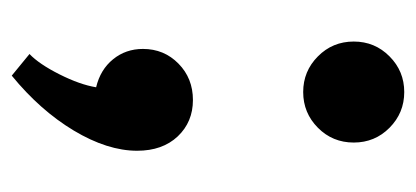

<svg xmlns="http://www.w3.org/2000/svg" viewBox="-212 -350 715 330"><g transform="rotate(90 145.0 -184.5)"><path d="M129.5 7.3Q99.1 0 81.4 -21.8Q63.6 -43.6 63.6 -73.2Q63.6 -109.5 88.9 -134.3Q114.1 -159.1 151.4 -159.1Q189.1 -159.1 213.9 -133Q238.6 -106.8 238.6 -63.2Q238.6 -12.3 203.9 45.7Q169.1 103.6 109.5 152.3L72.3 121.8Q89.5 105.5 107.3 70.2Q125 35 129.5 7.3ZM199.1 -373.9Q173.6 -348.6 137.7 -348.6Q101.8 -348.6 76.4 -373.9Q50.9 -399.1 50.9 -435.5Q50.9 -471.8 76.4 -497Q101.8 -522.3 137.7 -522.3Q173.6 -522.3 199.1 -497Q224.5 -471.8 224.5 -435.5Q224.5 -399.1 199.1 -373.9Z"/></g></svg>

Font: Spartan MB
Style: Bold
Weight: 700
Designer: Matt Bailey, Mirko Velimirovic
Foundry: Matt Bailey
Version: Version 1.005